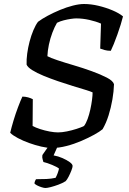

<svg xmlns="http://www.w3.org/2000/svg" viewBox="-20 -740 647 960"><path d="M239 0Q217 0 186.5 -7Q156 -14 125.5 -25Q95 -36 69.5 -49.5Q44 -63 31 -76Q37 -102 47.5 -137Q58 -172 70.5 -205Q83 -238 92 -257Q107 -257 121 -253Q135 -249 144 -244L143 -110Q158 -102 181 -94.5Q204 -87 228 -82.5Q252 -78 270 -78Q290 -78 314.5 -83Q339 -88 362.5 -95.5Q386 -103 400 -110Q410 -123 418 -145Q426 -167 431.5 -192Q437 -217 440 -240Q443 -263 443 -278Q433 -283 406.5 -291Q380 -299 344 -310Q308 -321 270 -334Q232 -347 198 -361Q164 -375 141 -389.5Q118 -404 113 -417Q112 -442 116 -472Q120 -502 128 -532.5Q136 -563 147 -589Q158 -615 170 -631Q190 -646 219 -661.5Q248 -677 280.5 -690.5Q313 -704 344.5 -712Q376 -720 400 -720Q435 -720 472.5 -711Q510 -702 543 -688Q576 -674 595 -658Q591 -641 583.5 -617Q576 -593 567 -567.5Q558 -542 549 -520Q540 -498 534 -486Q516 -486 502.5 -490Q489 -494 481 -497L485 -622Q460 -633 426.5 -640.5Q393 -648 361 -648Q351 -648 334 -645.5Q317 -643 299 -638.5Q281 -634 265 -626Q253 -606 242 -577Q231 -548 224.5 -517Q218 -486 217 -459Q231 -451 267 -439Q303 -427 349 -413.5Q395 -400 439 -384Q483 -368 514 -352Q545 -336 550 -319Q549 -283 542 -242.5Q535 -202 523 -163.5Q511 -125 493 -94Q479 -82 451 -66.5Q423 -51 387 -35.5Q351 -20 312.5 -10Q274 0 239 0ZM207 200Q200 200 187.5 196Q175 192 164.5 186.5Q154 181 152 176Q155 167 155 165.5Q155 164 160 156Q189 156 212.5 155Q236 154 258 149Q264 138 268.5 125.5Q273 113 275 103Q266 95 240.5 84.5Q215 74 197 70Q196 65 193 56Q190 47 192 35Q202 21 217.5 -1.5Q233 -24 244 -37H281L248 37Q271 41 292.5 50.5Q314 60 328.5 70.5Q343 81 343 90Q343 97 337 112.5Q331 128 323 143.5Q315 159 308 166Q292 176 271.5 183.5Q251 191 233.5 195.5Q216 200 207 200Z"/></svg>

Font: Texturina 12pt Medium
Style: Italic
Weight: 500
Italic angle: -11°
Designer: Guillermo Torres Carreño
Foundry: Omnibus-Type
Version: Version 1.002